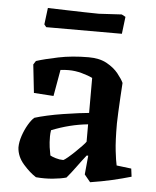

<svg xmlns="http://www.w3.org/2000/svg" viewBox="-49 -685 598 738"><g transform="rotate(5 250.0 -316.0)"><path d="M234 0Q213 6 181.5 9Q150 12 117 9Q93 -6 67.5 -35Q42 -64 40 -99Q40 -120 48 -144Q56 -168 68 -188.5Q80 -209 91 -218Q110 -224 139 -230.5Q168 -237 200 -242Q232 -247 259 -250.5Q286 -254 299 -255V-390Q283 -398 257.5 -405Q232 -412 207 -412Q199 -412 190.5 -411.5Q182 -411 175 -410L157 -308L81 -313L69 -422L78 -436Q109 -446 162 -457Q215 -468 279 -468Q321 -468 349 -452.5Q377 -437 393.5 -416.5Q410 -396 417 -381Q415 -355 413.5 -324.5Q412 -294 410.5 -267Q409 -240 409 -224Q409 -157 413.5 -118.5Q418 -80 422 -63L479 -56L483 -25Q449 -15 410 -6Q371 3 326 10L303 -18L310 -91H304Q288 -71 269.5 -45.5Q251 -20 234 0ZM165 -79Q172 -75 186.5 -70.5Q201 -66 216 -66Q221 -68 233.5 -78.5Q246 -89 259.5 -102Q273 -115 284.5 -127Q296 -139 299 -144V-211Q229 -204 159 -176Q158 -170 157.5 -163.5Q157 -157 157 -152Q157 -128 159.5 -110.5Q162 -93 165 -79ZM106 -569 98 -579 106 -643Q135 -642 173.5 -641Q212 -640 247.5 -639Q283 -638 303 -638L391 -643L406 -635L398 -569Z"/></g></svg>

Font: Labrada SemiBold
Style: Regular
Weight: 600
Designer: Mercedes Jáuregui
Foundry: Omnibus-Type Team
Version: Version 1.000; ttfautohint (v1.8.4.7-5d5b)